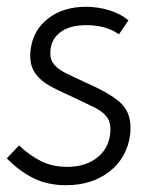

<svg xmlns="http://www.w3.org/2000/svg" viewBox="-34 -533 466 565"><path d="M-14 -67 22 -105Q54 -75 87.5 -58.5Q121 -42 163 -42Q221 -42 256 -72.5Q291 -103 291 -154Q291 -176 279 -190.5Q267 -205 248.5 -214.5Q230 -224 181 -247Q136 -267 110.5 -281.5Q85 -296 70 -317Q55 -338 55 -368Q55 -380 56 -386Q63 -444 107.5 -478.5Q152 -513 219 -513Q255 -513 288.5 -502.5Q322 -492 344 -473L316 -432Q278 -459 220 -459Q170 -459 142 -437Q114 -415 114 -376Q114 -356 126 -342.5Q138 -329 154.5 -320.5Q171 -312 216 -291Q287 -260 318.5 -232.5Q350 -205 350 -158Q350 -144 349 -137Q340 -69 288.5 -28.5Q237 12 160 12Q106 12 64 -9Q22 -30 -14 -67Z"/></svg>

Font: Bellota Text
Style: Italic
Weight: 400
Italic angle: -7.5°
Designer: Kemie Guaida
Foundry: Kemie Guaida
Version: Version 4.001